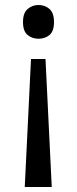

<svg xmlns="http://www.w3.org/2000/svg" viewBox="-20 -566 309 768"><path d="M196 -478Q196 -441 178 -426Q160 -411 134 -411Q109 -411 90.5 -426Q72 -441 72 -478Q72 -514 90.5 -530Q109 -546 134 -546Q160 -546 178 -530Q196 -514 196 -478ZM104 -330H162L187 182H79Z"/></svg>

Font: Noto Sans Deseret
Style: Regular
Weight: 400
Designer: Monotype Design Team
Foundry: Monotype Imaging Inc.
Version: Version 2.001; ttfautohint (v1.8.4.7-5d5b)